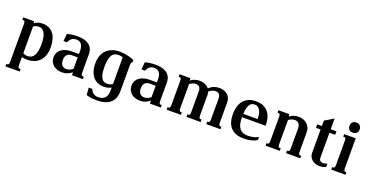

<svg xmlns="http://www.w3.org/2000/svg" viewBox="-35 -1580 5070 2640"><g transform="rotate(20 2500.5 -259.5)"><path d="M217.8 -56.2Q225.6 -50.8 242.2 -44.4Q258.8 -38.1 285.6 -38.1Q299.8 -38.1 314.7 -41.3Q329.6 -44.4 343.5 -53.2Q357.4 -62 369.6 -77.4Q381.8 -92.8 390.9 -117.4Q399.9 -142.1 405.3 -177Q410.6 -211.9 410.6 -259.3Q410.6 -324.2 400.4 -365.5Q390.1 -406.7 373.8 -430.2Q357.4 -453.6 336.9 -462.4Q316.4 -471.2 295.4 -471.2Q280.8 -471.2 267.3 -468Q253.9 -464.8 243.4 -460.7Q232.9 -456.5 226.1 -452.4Q219.2 -448.2 217.8 -446.3ZM88.4 -433.6Q88.4 -448.7 86.9 -458Q85.4 -467.3 82 -472.7Q78.6 -478 73.7 -480Q68.8 -481.9 62.5 -481.9H48.8V-518.6H209V-490.2Q228 -506.8 261.2 -518.1Q294.4 -529.3 333 -529.3Q357.9 -529.3 383.3 -523.7Q408.7 -518.1 432.1 -505.4Q455.6 -492.7 476.1 -472.2Q496.6 -451.7 511.7 -421.6Q526.9 -391.6 535.6 -351.3Q544.4 -311 544.4 -259.3Q544.4 -189.5 525.6 -138.7Q506.8 -87.9 473.4 -54.7Q439.9 -21.5 393.6 -5.4Q347.2 10.7 292.5 10.7Q273.9 10.7 255.1 8.5Q236.3 6.3 217.8 1.5V113.8Q217.8 128.9 219.2 138.2Q220.7 147.5 224.1 152.8Q227.5 158.2 232.2 160.2Q236.8 162.1 243.7 162.1H257.3V198.7H48.8V162.1H62.5Q68.8 162.1 73.7 160.2Q78.6 158.2 82 152.8Q85.4 147.5 86.9 138.2Q88.4 128.9 88.4 113.8Z M940.4 -257.3H853Q833 -257.3 815.9 -251.2Q798.8 -245.1 786.4 -232.7Q773.9 -220.2 766.8 -201.2Q759.8 -182.1 759.8 -156.2Q759.8 -127.9 766.8 -108.2Q773.9 -88.4 785.6 -75.9Q797.4 -63.5 813.2 -57.9Q829.1 -52.2 846.7 -52.2Q869.6 -52.2 894 -62.3Q918.5 -72.3 940.4 -89.4ZM1069.8 -85Q1069.8 -69.8 1071.3 -60.5Q1072.8 -51.3 1076.2 -45.9Q1079.6 -40.5 1084.2 -38.6Q1088.9 -36.6 1095.7 -36.6H1109.4V0H949.2V-43.9Q918.5 -16.1 882.1 -2.7Q845.7 10.7 809.1 10.7Q774.9 10.7 742.4 1.7Q710 -7.3 684.3 -26.6Q658.7 -45.9 643.1 -75.9Q627.4 -106 627.4 -147.9Q627.4 -188 644.3 -217.8Q661.1 -247.6 689.5 -267.1Q717.8 -286.6 755.1 -296.4Q792.5 -306.2 833 -306.2H940.4V-352.1Q940.4 -392.1 931.4 -417.5Q922.4 -442.9 908 -457.3Q893.6 -471.7 875.2 -476.8Q856.9 -481.9 838.9 -481.9Q827.6 -481.9 812.3 -479Q796.9 -476.1 781.7 -467.3Q766.6 -458.5 753.7 -442.9Q740.7 -427.2 733.4 -402.3H679.7L689.5 -508.8Q704.6 -513.2 720.7 -516.8Q736.8 -520.5 755.1 -523.4Q773.4 -526.4 795.2 -527.8Q816.9 -529.3 843.8 -529.3Q886.7 -529.3 927.5 -521Q968.3 -512.7 999.8 -491.9Q1031.2 -471.2 1050.5 -436.5Q1069.8 -401.9 1069.8 -349.1Z M1455.6 -480.5Q1429.2 -480.5 1406.2 -471.4Q1383.3 -462.4 1366.2 -438.5Q1349.1 -414.6 1339.4 -372.3Q1329.6 -330.1 1329.6 -264.2Q1329.6 -204.6 1337.2 -164.6Q1344.7 -124.5 1359.1 -100.1Q1373.5 -75.7 1393.6 -65.2Q1413.6 -54.7 1438.5 -54.7Q1487.8 -54.7 1521.5 -78.6V-467.8Q1505.9 -477.1 1488 -478.8Q1470.2 -480.5 1455.6 -480.5ZM1383.3 161.1Q1425.8 161.1 1452.6 149.7Q1479.5 138.2 1494.9 116.7Q1510.3 95.2 1515.9 64.9Q1521.5 34.7 1521.5 -3.4V-26.4Q1495.6 -13.7 1467.5 -6.8Q1439.5 0 1410.2 0Q1369.1 0 1330.3 -14.6Q1291.5 -29.3 1261.5 -61.3Q1231.4 -93.3 1213.4 -143.3Q1195.3 -193.4 1195.3 -264.2Q1195.3 -313.5 1205.8 -352.3Q1216.3 -391.1 1234.6 -420.4Q1252.9 -449.7 1277.8 -470.5Q1302.7 -491.2 1331.3 -504.4Q1359.9 -517.6 1390.9 -523.4Q1421.9 -529.3 1452.6 -529.3Q1500.5 -529.3 1555.7 -520Q1610.8 -510.7 1670.4 -486.3V-449.7Q1666.5 -448.7 1663.1 -447Q1659.7 -445.3 1657 -440.9Q1654.3 -436.5 1652.6 -428.7Q1650.9 -420.9 1650.9 -407.7V-25.4Q1650.9 34.2 1633.5 78.1Q1616.2 122.1 1582.8 150.9Q1549.3 179.7 1500.5 194.1Q1451.7 208.5 1388.2 208.5Q1361.3 208.5 1339.6 207Q1317.9 205.6 1299.6 202.6Q1281.2 199.7 1265.1 196Q1249 192.4 1233.9 188L1224.1 81.5H1277.8Q1286.6 108.4 1301.3 124Q1315.9 139.6 1331.3 147.9Q1346.7 156.2 1360.8 158.7Q1375 161.1 1383.3 161.1Z M2081.1 -257.3H1993.7Q1973.6 -257.3 1956.5 -251.2Q1939.5 -245.1 1927 -232.7Q1914.6 -220.2 1907.5 -201.2Q1900.4 -182.1 1900.4 -156.2Q1900.4 -127.9 1907.5 -108.2Q1914.6 -88.4 1926.3 -75.9Q1938 -63.5 1953.9 -57.9Q1969.7 -52.2 1987.3 -52.2Q2010.3 -52.2 2034.7 -62.3Q2059.1 -72.3 2081.1 -89.4ZM2210.4 -85Q2210.4 -69.8 2211.9 -60.5Q2213.4 -51.3 2216.8 -45.9Q2220.2 -40.5 2224.9 -38.6Q2229.5 -36.6 2236.3 -36.6H2250V0H2089.8V-43.9Q2059.1 -16.1 2022.7 -2.7Q1986.3 10.7 1949.7 10.7Q1915.5 10.7 1883.1 1.7Q1850.6 -7.3 1825 -26.6Q1799.3 -45.9 1783.7 -75.9Q1768.1 -106 1768.1 -147.9Q1768.1 -188 1784.9 -217.8Q1801.8 -247.6 1830.1 -267.1Q1858.4 -286.6 1895.8 -296.4Q1933.1 -306.2 1973.6 -306.2H2081.1V-352.1Q2081.1 -392.1 2072 -417.5Q2063 -442.9 2048.6 -457.3Q2034.2 -471.7 2015.9 -476.8Q1997.6 -481.9 1979.5 -481.9Q1968.3 -481.9 1952.9 -479Q1937.5 -476.1 1922.4 -467.3Q1907.2 -458.5 1894.3 -442.9Q1881.3 -427.2 1874 -402.3H1820.3L1830.1 -508.8Q1845.2 -513.2 1861.3 -516.8Q1877.4 -520.5 1895.8 -523.4Q1914.1 -526.4 1935.8 -527.8Q1957.5 -529.3 1984.4 -529.3Q2027.3 -529.3 2068.1 -521Q2108.9 -512.7 2140.4 -491.9Q2171.9 -471.2 2191.2 -436.5Q2210.4 -401.9 2210.4 -349.1Z M3083.5 -85Q3083.5 -69.8 3085 -60.5Q3086.4 -51.3 3089.8 -45.9Q3093.3 -40.5 3097.9 -38.6Q3102.5 -36.6 3109.4 -36.6H3122.6V0H2914.6V-36.6H2928.2Q2934.6 -36.6 2939.5 -38.6Q2944.3 -40.5 2947.8 -45.9Q2951.2 -51.3 2952.6 -60.5Q2954.1 -69.8 2954.1 -85V-385.7Q2954.1 -409.7 2948.5 -426Q2942.9 -442.4 2933.3 -451.9Q2923.8 -461.4 2910.6 -465.6Q2897.5 -469.7 2882.8 -469.7Q2860.8 -469.7 2834.7 -460.2Q2808.6 -450.7 2786.6 -427.7Q2793.9 -405.8 2793.9 -378.4V-85Q2793.9 -69.8 2795.4 -60.5Q2796.9 -51.3 2800.3 -45.9Q2803.7 -40.5 2808.3 -38.6Q2813 -36.6 2819.8 -36.6H2833V0H2625V-36.6H2638.7Q2645 -36.6 2649.9 -38.6Q2654.8 -40.5 2658.2 -45.9Q2661.6 -51.3 2663.1 -60.5Q2664.6 -69.8 2664.6 -85V-385.7Q2664.6 -409.7 2658.9 -426Q2653.3 -442.4 2643.8 -451.9Q2634.3 -461.4 2621.1 -465.6Q2607.9 -469.7 2593.3 -469.7Q2569.3 -469.7 2546.4 -460.9Q2523.4 -452.1 2504.4 -435.1V-85Q2504.4 -69.8 2505.9 -60.5Q2507.3 -51.3 2510.7 -45.9Q2514.2 -40.5 2518.8 -38.6Q2523.4 -36.6 2530.3 -36.6H2543.5V0H2335.4V-36.6H2349.1Q2355.5 -36.6 2360.4 -38.6Q2365.2 -40.5 2368.7 -45.9Q2372.1 -51.3 2373.5 -60.5Q2375 -69.8 2375 -85V-433.6Q2375 -448.7 2373.5 -458Q2372.1 -467.3 2368.7 -472.7Q2365.2 -478 2360.4 -480Q2355.5 -481.9 2349.1 -481.9H2335.4V-518.6H2495.6V-484.4Q2521.5 -506.3 2556.4 -517.8Q2591.3 -529.3 2627.9 -529.3Q2668.5 -529.3 2705.6 -514.4Q2742.7 -499.5 2766.1 -468.3Q2798.8 -499.5 2836.4 -514.4Q2874 -529.3 2917.5 -529.3Q2948.7 -529.3 2978.8 -520.3Q3008.8 -511.2 3032 -492.7Q3055.2 -474.1 3069.3 -445.8Q3083.5 -417.5 3083.5 -378.4Z M3452.1 -529.3Q3517.1 -529.3 3562.5 -508.1Q3607.9 -486.8 3636.2 -450.2Q3664.6 -413.6 3677.5 -364.7Q3690.4 -315.9 3690.4 -260.3V-257.3H3343.8V-253.9Q3343.8 -193.4 3355.2 -153.3Q3366.7 -113.3 3387.5 -89.1Q3408.2 -64.9 3437.5 -54.9Q3466.8 -44.9 3502.9 -44.9Q3548.8 -44.9 3588.4 -54.7Q3627.9 -64.5 3657.7 -81.5V-37.1Q3643.1 -27.3 3624.5 -18.8Q3606 -10.3 3582 -3.7Q3558.1 2.9 3528.8 6.8Q3499.5 10.7 3463.4 10.7Q3339.4 10.7 3275.4 -56.4Q3211.4 -123.5 3211.4 -259.3Q3211.4 -315.4 3225.6 -364.7Q3239.7 -414.1 3269 -450.7Q3298.3 -487.3 3343.8 -508.3Q3389.2 -529.3 3452.1 -529.3ZM3555.7 -306.2Q3554.7 -339.8 3549.6 -371.1Q3544.4 -402.3 3532.5 -426.8Q3520.5 -451.2 3500.5 -465.8Q3480.5 -480.5 3449.7 -480.5Q3422.9 -480.5 3404.1 -469Q3385.3 -457.5 3372.8 -435.3Q3360.4 -413.1 3353.5 -380.6Q3346.7 -348.1 3344.7 -306.2Z M3951.7 -85Q3951.7 -69.8 3953.1 -60.5Q3954.6 -51.3 3958 -45.9Q3961.4 -40.5 3966.1 -38.6Q3970.7 -36.6 3977.5 -36.6H3990.7V0H3782.7V-36.6H3796.4Q3802.7 -36.6 3807.6 -38.6Q3812.5 -40.5 3815.9 -45.9Q3819.3 -51.3 3820.8 -60.5Q3822.3 -69.8 3822.3 -85V-433.6Q3822.3 -448.7 3820.8 -458Q3819.3 -467.3 3815.9 -472.7Q3812.5 -478 3807.6 -480Q3802.7 -481.9 3796.4 -481.9H3782.7V-518.6H3942.9V-484.4Q3970.7 -506.8 4005.6 -518.1Q4040.5 -529.3 4077.1 -529.3Q4109.9 -529.3 4141.4 -519Q4172.9 -508.8 4197 -488.3Q4221.2 -467.8 4236.1 -436.5Q4251 -405.3 4251 -363.8V-85Q4251 -69.8 4252.4 -60.5Q4253.9 -51.3 4257.3 -45.9Q4260.7 -40.5 4265.4 -38.6Q4270 -36.6 4276.9 -36.6H4290V0H4082V-36.6H4095.7Q4102.1 -36.6 4106.9 -38.6Q4111.8 -40.5 4115.2 -45.9Q4118.7 -51.3 4120.1 -60.5Q4121.6 -69.8 4121.6 -85V-371.1Q4121.6 -399.4 4114.7 -418.5Q4107.9 -437.5 4096.9 -448.7Q4085.9 -460 4071.3 -464.8Q4056.6 -469.7 4041.5 -469.7Q4018.1 -469.7 3993.4 -460.2Q3968.8 -450.7 3951.7 -435.1Z M4350.6 -467.3V-518.6H4418V-597.7L4547.4 -675.8V-518.6H4630.9V-467.3H4547.4V-104Q4547.4 -87.4 4552.2 -76.2Q4557.1 -64.9 4565.2 -57.9Q4573.2 -50.8 4584 -47.9Q4594.7 -44.9 4606.9 -44.9Q4621.6 -44.9 4637.2 -48.8Q4652.8 -52.7 4666.5 -59.1V-10.3Q4645.5 0.5 4622.6 5.6Q4599.6 10.7 4576.2 10.7Q4545.9 10.7 4517.3 2Q4488.8 -6.8 4466.8 -23.9Q4444.8 -41 4431.4 -66.7Q4418 -92.3 4418 -126V-467.3Z M4744.1 -518.6H4913.1V-85Q4913.1 -69.8 4914.6 -60.5Q4916 -51.3 4919.4 -45.9Q4922.9 -40.5 4927.5 -38.6Q4932.1 -36.6 4939 -36.6H4952.1V0H4744.1V-36.6H4757.8Q4764.2 -36.6 4769 -38.6Q4773.9 -40.5 4777.3 -45.9Q4780.8 -51.3 4782.2 -60.5Q4783.7 -69.8 4783.7 -85V-433.6Q4783.7 -448.7 4782.2 -458Q4780.8 -467.3 4777.3 -472.7Q4773.9 -478 4769 -480Q4764.2 -481.9 4757.8 -481.9H4744.1ZM4773.9 -650.9Q4773.9 -686 4793.2 -706.3Q4812.5 -726.6 4846.7 -726.6Q4881.8 -726.6 4902.1 -706.3Q4922.4 -686 4922.4 -650.9Q4922.4 -617.2 4902.1 -597.7Q4881.8 -578.1 4846.7 -578.1Q4812.5 -578.1 4793.2 -597.7Q4773.9 -617.2 4773.9 -650.9Z"/></g></svg>

Font: Arian AMU Serif
Style: Bold
Weight: 700
Designer: Ruben Hakobyan (Tarumian)
Foundry: Ruben Hakobyan (Tarumian)
Version: Version 1.002